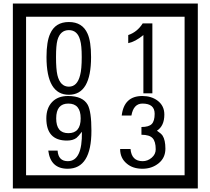

<svg xmlns="http://www.w3.org/2000/svg" viewBox="-20 -980 1195 1090"><path d="M1103 90H53V-960H1103ZM1028 15V-885H128V15ZM497 -656Q497 -442 371 -442Q244 -442 244 -656Q244 -744 265 -789Q294 -855 371 -855Q448 -855 477 -789Q497 -745 497 -656ZM444 -656Q444 -723 435 -752Q420 -809 371 -809Q322 -809 306 -752Q298 -723 298 -656Q298 -587 306 -553Q322 -488 371 -488Q419 -488 435 -554Q444 -587 444 -656ZM845 -450H794V-781Q748 -743 708 -735V-781Q759 -798 790 -847H845ZM499 -238Q499 -22 364 -22Q267 -22 254 -125H307Q311 -65 365 -65Q448 -65 445 -232Q424 -205 414 -197Q394 -182 360 -182Q243 -182 243 -308Q243 -366 275.5 -400.5Q308 -435 366 -435Q450 -435 478 -385Q499 -346 499 -238ZM438 -308Q438 -392 368 -392Q299 -392 299 -308Q299 -224 368 -224Q438 -224 438 -308ZM919 -136Q919 -84 880.5 -53Q842 -22 789 -22Q734 -22 700 -51Q662 -82 662 -134H721Q727 -65 790 -65Q818 -65 841 -84.5Q864 -104 864 -132Q864 -177 846 -196Q828 -215 783 -215V-259Q825 -259 841.5 -276Q858 -293 858 -334Q858 -392 789 -392Q738 -392 726 -324H671Q684 -435 788 -435Q839 -435 874 -409Q913 -380 913 -330Q913 -265 871 -238Q895 -222 903 -210Q919 -185 919 -136Z"/></svg>

Font: Unicode BMP Fallback SIL
Style: Regular
Weight: 400
Foundry: NRSI, SIL International
Version: Version 5.1 Based on Unicode 5.1